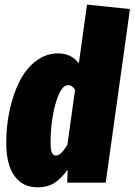

<svg xmlns="http://www.w3.org/2000/svg" viewBox="-20 -783 577 823"><path d="M353 -763.2 537.1 -744.1 433.1 0H268.1L270 -56.2Q242.7 -17.6 212.9 1.2Q183.1 20 141.1 20Q77.1 20 42 -28.8Q6.8 -77.6 6.8 -170.9Q6.8 -244.1 21.7 -312.3Q36.6 -380.4 64 -434.6Q91.3 -488.8 134.3 -521.5Q177.2 -554.2 229 -554.2Q285.6 -554.2 317.9 -511.2ZM272 -418Q248.5 -418 230.7 -374.8Q212.9 -331.5 204.8 -277.1Q196.8 -222.7 196.8 -173.8Q196.8 -139.2 202.6 -127.7Q208.5 -116.2 220.2 -116.2Q241.7 -116.2 269 -163.1L301.8 -397.9Q290 -418 272 -418Z"/></svg>

Font: Fira Sans Compressed Heavy
Style: Italic
Weight: 900
Width: 3
Italic angle: -8°
Designer: Carrois Corporate & Edenspiekermann AG
Foundry: Carrois Corporate GbR & Edenspiekermann AG
Version: Version 4.203;PS 004.203;hotconv 1.0.88;makeotf.lib2.5.64775